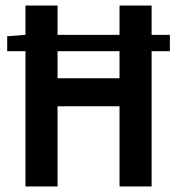

<svg xmlns="http://www.w3.org/2000/svg" viewBox="-20 -674 639 694"><path d="M412 -391H188V-489H412ZM594 -548H528V-654H412V-548H188V-654H72V-548L6 -543V-489H72V0H188V-290H412V0H528V-489H594Z"/></svg>

Font: Source Code Pro Semibold
Style: Regular
Weight: 600
Monospace: yes
Designer: Paul D. Hunt
Foundry: Adobe Systems Incorporated
Version: Version 1.017;PS 1.000;hotconv 1.0.70;makeotf.lib2.5.5900